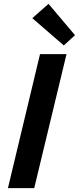

<svg xmlns="http://www.w3.org/2000/svg" viewBox="-20 -973 408 993"><path d="M21 0 187 -693H324L157 0ZM310 -738 147 -879 231 -953 368 -791Z"/></svg>

Font: Ubuntu Sans
Style: Bold Italic
Weight: 700
Italic angle: -13.5°
Designer: Dalton Maag Ltd
Foundry: Dalton Maag Ltd
Version: Version 1.006